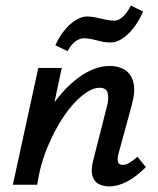

<svg xmlns="http://www.w3.org/2000/svg" viewBox="-20 -661 567 687"><path d="M371 6Q349 6 332.5 -3Q316 -12 310.5 -32.5Q305 -53 313 -85L364 -286Q370 -312 365 -329.5Q360 -347 336 -347Q310 -347 276 -320.5Q242 -294 209.5 -246.5Q177 -199 150.5 -136Q124 -73 113 0H50Q74 -103 110 -182Q146 -261 190.5 -315Q235 -369 281.5 -397Q328 -425 373 -425Q405 -425 427.5 -410.5Q450 -396 457.5 -365.5Q465 -335 452 -287L404 -111Q399 -93 402 -82Q405 -71 419 -71Q430 -71 442 -78Q454 -85 472 -100L502 -63Q468 -29 435 -11.5Q402 6 371 6ZM26 0 117 -418H201L112 0ZM222 -478 178 -499Q192 -530 211 -553Q230 -576 251 -589Q272 -602 291 -602Q307 -602 323.5 -598.5Q340 -595 356.5 -591Q373 -587 389 -587Q405 -587 421 -602.5Q437 -618 448 -641L492 -620Q470 -569 438 -539Q406 -509 376 -509Q357 -509 341 -513Q325 -517 310 -520.5Q295 -524 280 -524Q263 -524 247.5 -511Q232 -498 222 -478Z"/></svg>

Font: Ysabeau SemiBold
Style: Italic
Weight: 600
Italic angle: -12°
Designer: Christian Thalmann (Catharsis Fonts)
Version: Version 2.002